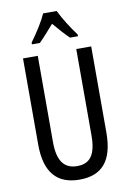

<svg xmlns="http://www.w3.org/2000/svg" viewBox="-102 -1004 726 1076"><g transform="rotate(-10 261.0 -466.5)"><path d="M299 -943H222C203 -900 166 -842 130 -793V-783H175C199 -806 230 -842 261 -877C291 -842 319 -809 347 -783H392V-793C359 -837 320 -898 299 -943ZM455 -224V-714H370V-223C370 -111 334 -67 262 -67C191 -67 151 -112 151 -222V-714H67V-223C67 -64 135 10 262 10C389 10 455 -62 455 -224Z"/></g></svg>

Font: Noto Sans Lao Looped ExtraCondensed
Style: Regular
Weight: 400
Width: 2
Designer: Mark Frömberg, Ben Mitchell
Foundry: The Fontpad Ltd
Version: Version 1.002